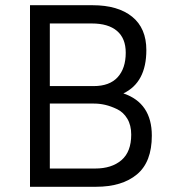

<svg xmlns="http://www.w3.org/2000/svg" viewBox="-20 -716 658 736"><path d="M95 -696H335Q432 -696 486.5 -652Q541 -608 541 -524Q541 -400 453 -358Q562 -321 562 -196Q562 -95 505 -47.5Q448 0 348 0H95ZM340 -319H171V-70H345Q408 -70 445.5 -102Q483 -134 483 -200Q483 -236 468 -261Q453 -286 429 -297.5Q405 -309 383.5 -314Q362 -319 340 -319ZM332 -626H171V-386H339Q400 -386 431 -420Q462 -454 462 -514Q462 -569 428.5 -597.5Q395 -626 332 -626Z"/></svg>

Font: TypoPRO Titillium Maps
Style: 400 wt
Weight: 400
Designer: Campivisivi
Foundry: Accademia di Belle Arti di Urbino and students of MA course of Visual design
Version: Version 001.001